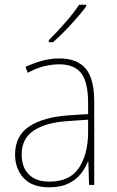

<svg xmlns="http://www.w3.org/2000/svg" viewBox="-20 -785 498 815"><path d="M232 -537Q307 -537 343.5 -494Q380 -451 380 -353V0H358L355 -99H353Q342 -71 322 -46Q302 -21 269.5 -5.5Q237 10 189 10Q116 10 80 -29.5Q44 -69 44 -129Q44 -208 103 -247.5Q162 -287 266 -295L354 -301V-347Q354 -437 324.5 -474.5Q295 -512 232 -512Q200 -512 167.5 -504Q135 -496 98 -476L88 -501Q122 -517 158.5 -527Q195 -537 232 -537ZM267 -271Q175 -265 123.5 -231Q72 -197 72 -129Q72 -75 102.5 -44.5Q133 -14 189 -14Q276 -14 314.5 -71.5Q353 -129 354 -220V-277ZM346 -758Q320 -723 280.5 -680Q241 -637 205 -606H187V-614Q221 -648 257 -689Q293 -730 316 -765H346Z"/></svg>

Font: Noto Sans SemiCondensed Thin
Style: Regular
Weight: 100
Width: 4
Designer: Monotype Design Team
Foundry: Monotype Imaging Inc.
Version: Version 2.013; ttfautohint (v1.8.4.7-5d5b)